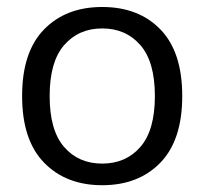

<svg xmlns="http://www.w3.org/2000/svg" viewBox="-20 -530 590 555"><path d="M275.4 -509.8Q380.9 -509.8 443.8 -444.8Q506.8 -379.9 506.8 -252.4Q506.8 -125 443.6 -59.8Q380.4 5.4 275.4 5.4Q170.9 5.4 107.4 -59.8Q43.9 -125 43.9 -252.4Q43.9 -379.9 107.2 -444.8Q170.4 -509.8 275.4 -509.8ZM275.4 -447.8Q207.5 -447.8 165.5 -399.7Q123.5 -351.6 123.5 -252.4Q123.5 -153.3 165.3 -105.2Q207 -57.1 275.4 -57.1Q343.8 -57.1 385.7 -105.2Q427.7 -153.3 427.7 -252.4Q427.7 -351.6 385.7 -399.7Q343.8 -447.8 275.4 -447.8Z"/></svg>

Font: Estedad-FD Regular
Style: FD-Regular
Weight: 400
Designer: Amin Abedi
Version: Version 7.3